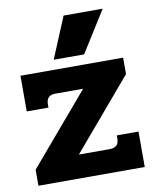

<svg xmlns="http://www.w3.org/2000/svg" viewBox="-80 -765 668 827"><g transform="rotate(-10 253.5 -351.5)"><path d="M255 -703H426L313 -523H180ZM21 -70 283 -378H162Q122 -378 122 -339V-324H27V-480H476V-408L216 -102H350Q371 -102 381 -111.5Q391 -121 391 -141V-155H486V0H21Z"/></g></svg>

Font: Pridi SemiBold
Style: Regular
Weight: 600
Designer: Katatrad Team
Foundry: CadsonDemak
Version: Version 1.001